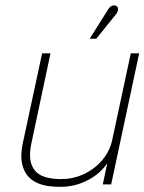

<svg xmlns="http://www.w3.org/2000/svg" viewBox="-20 -705 552 734"><path d="M423 -650Q428 -656 430 -662Q432 -668 431 -673.5Q430 -679 425 -682Q420 -685 414 -684.5Q408 -684 403 -680Q398 -676 394 -670L323 -557H348ZM390 -81 373 0H405L512 -501H480L409 -170Q403 -141 387 -115Q371 -89 347 -69Q323 -49 294 -36.5Q265 -24 231 -21Q181 -18 147.5 -30Q114 -42 101.5 -73.5Q89 -105 100 -157L173 -501H141L67 -157Q58 -114 63.5 -84Q69 -54 84 -35Q99 -16 121.5 -6Q144 4 170 7Q196 10 221 9Q253 8 285 -3Q317 -14 344.5 -34Q372 -54 390 -81Z"/></svg>

Font: Advent Pro ExtraLight
Style: Italic
Weight: 250
Italic angle: -12°
Version: Version 3.000